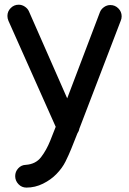

<svg xmlns="http://www.w3.org/2000/svg" viewBox="-20 -558 560 833"><path d="M61 -537.6Q75.2 -537.6 87.6 -529.3Q100.1 -521 105.5 -508.8L271.5 -131.3L413.6 -505.4Q418.9 -518.6 431.4 -527.3Q443.8 -536.1 459 -536.1Q479 -536.1 493.4 -521.7Q507.8 -507.3 507.8 -487.3Q507.8 -477.1 503.9 -468.3L324.2 0.5Q323.2 6.8 320.8 11.7Q318.4 16.6 315.9 20.5L288.6 88.9Q278.3 114.3 264.2 142.8Q250 171.4 225.1 196.8Q201.2 221.7 166.7 238.8Q132.3 255.9 94.7 255.9Q74.2 255.9 60.1 241Q45.9 226.1 45.9 206.1Q45.9 186.5 59.3 172.1Q72.8 157.7 91.8 157.2Q134.8 154.3 158.2 123.8Q181.6 93.3 198.2 51.8L221.7 -7.8L16.6 -467.8Q12.2 -478 12.2 -488.8Q12.2 -508.8 26.6 -523.2Q41 -537.6 61 -537.6Z"/></svg>

Font: Manjari
Style: Bold
Weight: 700
Designer: Santhosh Thottingal <santhosh.thottingal@gmail.com>
Version: Version 2.000